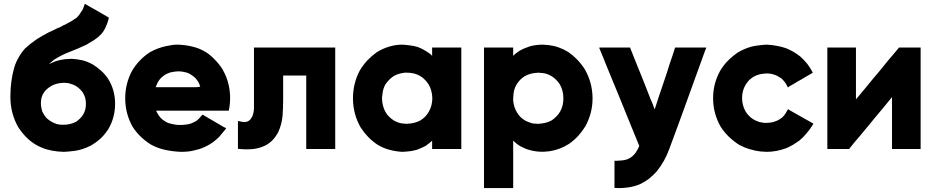

<svg xmlns="http://www.w3.org/2000/svg" viewBox="-20 -753 4792 983"><path d="M239.3 -428.7Q252 -434.6 264.6 -439.5Q277.3 -443.4 290 -446.3Q315.4 -451.2 334 -451.2Q353.5 -452.1 345.7 -452.1Q376 -450.2 402.3 -444.3Q428.7 -437.5 455.1 -422.9Q477.5 -409.2 497.1 -391.6Q516.6 -374 532.2 -351.6Q569.3 -293.9 569.3 -221.7Q569.3 -149.4 533.2 -89.8Q516.6 -64.5 495.1 -43.9Q473.6 -24.4 447.3 -8.8Q401.4 14.6 361.3 19.5Q321.3 24.4 306.6 24.4Q298.8 23.4 291 23.4Q283.2 23.4 275.4 22.5Q246.1 19.5 218.8 11.7Q192.4 3.9 166 -10.7Q137.7 -27.3 115.2 -49.8Q92.8 -72.3 74.2 -100.6Q34.2 -169.9 33.2 -252.9Q33.2 -256.8 33.2 -260.7Q33.2 -338.9 53.7 -410.2Q62.5 -437.5 76.2 -460Q88.9 -483.4 108.4 -504.9Q135.7 -530.3 166 -550.8Q197.3 -571.3 230.5 -587.9Q230.5 -587.9 230.5 -587.9Q230.5 -587.9 230.5 -587.9Q241.2 -592.8 252 -597.7Q262.7 -602.5 273.4 -608.4Q281.2 -612.3 290 -615.2Q297.9 -619.1 305.7 -624Q309.6 -625 313.5 -627Q316.4 -628.9 320.3 -630.9Q320.3 -630.9 320.3 -630.9Q320.3 -630.9 320.3 -630.9Q328.1 -634.8 335 -638.7Q341.8 -642.6 348.6 -646.5Q353.5 -649.4 358.4 -653.3Q363.3 -656.2 368.2 -659.2Q372.1 -663.1 374 -664.1Q376 -666 377.9 -668Q381.8 -672.9 385.7 -677.7Q390.6 -683.6 393.6 -689.5Q396.5 -692.4 398.4 -696.3Q401.4 -700.2 403.3 -704.1Q406.2 -711.9 409.2 -718.8Q412.1 -725.6 414.1 -733.4Q414.1 -733.4 415 -733.4Q415 -733.4 415 -733.4Q417 -732.4 419.9 -730.5Q422.9 -729.5 424.8 -727.5Q437.5 -720.7 450.2 -712.9Q463.9 -706.1 476.6 -698.2Q484.4 -693.4 493.2 -688.5Q502 -683.6 509.8 -678.7Q516.6 -674.8 523.4 -670.9Q530.3 -667 537.1 -663.1Q537.1 -661.1 536.1 -659.2Q536.1 -657.2 536.1 -656.2Q530.3 -633.8 521.5 -615.2Q513.7 -596.7 499 -579.1Q482.4 -561.5 462.9 -548.8Q443.4 -536.1 422.9 -524.4Q381.8 -504.9 338.9 -488.3Q294.9 -471.7 256.8 -447.3Q250 -442.4 244.1 -436.5Q237.3 -431.6 231.4 -424.8Q233.4 -425.8 235.4 -426.8Q237.3 -427.7 239.3 -428.7ZM221.7 -145.5Q227.5 -140.6 234.4 -135.7Q240.2 -131.8 247.1 -127.9Q252.9 -125 257.8 -123Q263.7 -120.1 269.5 -118.2Q286.1 -114.3 296.9 -114.3Q308.6 -114.3 305.7 -114.3Q323.2 -114.3 338.9 -118.2Q354.5 -122.1 370.1 -129.9Q379.9 -136.7 388.7 -145.5Q397.5 -153.3 404.3 -164.1Q420.9 -190.4 419.9 -222.7Q419.9 -254.9 403.3 -280.3Q395.5 -291 386.7 -298.8Q377.9 -307.6 367.2 -313.5Q357.4 -319.3 346.7 -322.3Q335.9 -326.2 325.2 -328.1Q323.2 -328.1 322.3 -328.1Q320.3 -328.1 319.3 -328.1Q315.4 -328.1 310.5 -329.1Q305.7 -329.1 304.7 -329.1Q289.1 -328.1 274.4 -325.2Q258.8 -321.3 245.1 -314.5Q233.4 -307.6 223.6 -299.8Q213.9 -292 206.1 -281.2Q192.4 -261.7 190.4 -239.3Q187.5 -215.8 193.4 -193.4Q194.3 -188.5 196.3 -182.6Q198.2 -177.7 201.2 -172.9Q204.1 -167 208 -162.1Q210.9 -157.2 214.8 -152.3Q216.8 -150.4 218.8 -148.4Q220.7 -146.5 221.7 -145.5Z M779.3 -186.5Q783.2 -176.8 789.1 -168Q794.9 -158.2 801.8 -150.4Q809.6 -141.6 819.3 -135.7Q828.1 -128.9 839.8 -124Q850.6 -120.1 861.3 -118.2Q872.1 -115.2 883.8 -114.3Q885.7 -114.3 888.7 -113.3Q890.6 -113.3 892.6 -113.3Q893.6 -113.3 899.4 -113.3Q905.3 -113.3 907.2 -113.3Q919.9 -113.3 931.6 -115.2Q943.4 -116.2 956.1 -120.1Q962.9 -123 969.7 -126Q976.6 -128.9 983.4 -132.8Q993.2 -139.6 1001 -148.4Q1008.8 -156.2 1016.6 -166Q1018.6 -165 1020.5 -164.1Q1022.5 -163.1 1024.4 -162.1Q1036.1 -154.3 1048.8 -147.5Q1061.5 -139.6 1074.2 -132.8Q1082 -127.9 1090.8 -123Q1098.6 -118.2 1107.4 -113.3Q1115.2 -109.4 1122.1 -104.5Q1129.9 -100.6 1137.7 -96.7Q1135.7 -93.8 1134.8 -91.8Q1132.8 -89.8 1130.9 -86.9Q1117.2 -69.3 1102.5 -52.7Q1086.9 -37.1 1068.4 -23.4Q1052.7 -12.7 1035.2 -3.9Q1017.6 4.9 999 10.7Q998 10.7 971.7 17.6Q946.3 24.4 905.3 24.4Q864.3 22.5 827.1 14.6Q789.1 6.8 752.9 -12.7Q724.6 -30.3 701.2 -52.7Q677.7 -75.2 659.2 -103.5Q622.1 -168.9 621.1 -246.1Q621.1 -248 621.1 -250Q621.1 -325.2 656.2 -390.6Q672.9 -418.9 696.3 -443.4Q718.8 -466.8 747.1 -485.4Q767.6 -497.1 789.1 -504.9Q810.5 -512.7 829.1 -516.6Q864.3 -524.4 884.8 -524.4Q905.3 -524.4 894.5 -524.4Q933.6 -522.5 967.8 -513.7Q1002 -505.9 1035.2 -485.4Q1060.5 -468.8 1081.1 -446.3Q1102.5 -424.8 1119.1 -398.4Q1141.6 -359.4 1151.4 -315.4Q1158.2 -283.2 1158.2 -250Q1158.2 -238.3 1157.2 -225.6Q1156.2 -221.7 1156.2 -216.8Q1155.3 -212.9 1155.3 -209Q1154.3 -203.1 1153.3 -198.2Q1152.3 -192.4 1151.4 -186.5Q1149.4 -186.5 1147.5 -186.5Q1145.5 -186.5 1142.6 -186.5Q1097.7 -186.5 1051.8 -186.5Q1006.8 -186.5 960.9 -186.5Q930.7 -186.5 901.4 -186.5Q871.1 -186.5 840.8 -186.5Q832 -186.5 823.2 -186.5Q814.5 -186.5 805.7 -186.5Q798.8 -186.5 793 -186.5Q786.1 -186.5 779.3 -186.5ZM777.3 -306.6Q789.1 -306.6 799.8 -306.6Q811.5 -306.6 823.2 -306.6Q843.8 -306.6 863.3 -306.6Q882.8 -306.6 903.3 -306.6Q922.9 -306.6 942.4 -306.6Q962.9 -306.6 982.4 -306.6Q991.2 -306.6 1001 -308.6Q1010.7 -310.5 1018.6 -306.6Q1022.5 -305.7 1017.6 -299.8Q1012.7 -294.9 1008.8 -294.9Q1005.9 -294.9 1006.8 -299.8Q1006.8 -303.7 1005.9 -306.6Q1005.9 -308.6 1004.9 -309.6Q1004.9 -311.5 1003.9 -312.5Q1001 -323.2 996.1 -332Q990.2 -341.8 983.4 -349.6Q975.6 -359.4 965.8 -365.2Q957 -372.1 945.3 -377.9Q933.6 -382.8 920.9 -384.8Q908.2 -387.7 894.5 -387.7Q879.9 -387.7 865.2 -384.8Q849.6 -382.8 835.9 -376Q825.2 -371.1 815.4 -363.3Q805.7 -356.4 797.9 -346.7Q791 -337.9 786.1 -328.1Q781.2 -318.4 777.3 -307.6Q777.3 -307.6 777.3 -307.6Q777.3 -307.6 777.3 -306.6Z M1429.7 -366.2Q1429.7 -349.6 1429.7 -333Q1429.7 -316.4 1429.7 -299.8Q1429.7 -287.1 1429.7 -274.4Q1429.7 -260.7 1429.7 -248Q1429.7 -204.1 1426.8 -161.1Q1422.9 -118.2 1405.3 -78.1Q1393.6 -55.7 1377 -37.1Q1360.4 -19.5 1337.9 -7.8Q1304.7 7.8 1269.5 10.7Q1256.8 11.7 1244.1 11.7Q1221.7 11.7 1198.2 8.8Q1198.2 6.8 1198.2 4.9Q1198.2 2 1198.2 0Q1198.2 -14.6 1198.2 -29.3Q1198.2 -43.9 1198.2 -58.6Q1198.2 -68.4 1198.2 -78.1Q1198.2 -86.9 1198.2 -96.7Q1198.2 -105.5 1198.2 -115.2Q1198.2 -124 1198.2 -132.8Q1199.2 -132.8 1199.2 -133.8Q1203.1 -132.8 1210.9 -130.9Q1220.7 -128.9 1230.5 -127.9Q1240.2 -127.9 1249 -131.8Q1256.8 -135.7 1261.7 -141.6Q1266.6 -147.5 1270.5 -154.3Q1281.2 -177.7 1280.3 -205.1Q1280.3 -232.4 1280.3 -257.8Q1280.3 -281.2 1280.3 -305.7Q1280.3 -329.1 1280.3 -353.5Q1280.3 -376 1280.3 -398.4Q1280.3 -420.9 1280.3 -443.4Q1280.3 -460 1280.3 -476.6Q1280.3 -493.2 1280.3 -509.8Q1283.2 -509.8 1285.2 -509.8Q1288.1 -509.8 1290 -509.8Q1335.9 -509.8 1380.9 -509.8Q1425.8 -509.8 1470.7 -509.8Q1501 -509.8 1532.2 -509.8Q1563.5 -509.8 1593.8 -509.8Q1620.1 -509.8 1645.5 -509.8Q1670.9 -509.8 1696.3 -509.8Q1696.3 -507.8 1696.3 -504.9Q1696.3 -502.9 1696.3 -500Q1696.3 -482.4 1696.3 -463.9Q1696.3 -446.3 1696.3 -428.7Q1696.3 -389.6 1696.3 -350.6Q1696.3 -311.5 1696.3 -272.5Q1696.3 -233.4 1696.3 -194.3Q1696.3 -155.3 1696.3 -116.2Q1696.3 -85 1696.3 -53.7Q1696.3 -21.5 1696.3 9.8Q1694.3 9.8 1691.4 9.8Q1689.5 9.8 1686.5 9.8Q1671.9 9.8 1657.2 9.8Q1642.6 9.8 1627.9 9.8Q1618.2 9.8 1607.4 9.8Q1597.7 9.8 1587.9 9.8Q1577.1 9.8 1567.4 9.8Q1557.6 9.8 1547.9 9.8Q1547.9 7.8 1547.9 4.9Q1547.9 2.9 1547.9 0Q1547.9 -43 1547.9 -85.9Q1547.9 -127.9 1547.9 -170.9Q1547.9 -200.2 1547.9 -229.5Q1547.9 -258.8 1547.9 -288.1Q1547.9 -307.6 1547.9 -327.1Q1547.9 -346.7 1547.9 -366.2Q1534.2 -366.2 1521.5 -366.2Q1507.8 -366.2 1495.1 -366.2Q1484.4 -366.2 1473.6 -366.2Q1462.9 -366.2 1452.1 -366.2Q1448.2 -366.2 1444.3 -366.2Q1441.4 -366.2 1437.5 -366.2Q1435.5 -366.2 1433.6 -366.2Q1431.6 -366.2 1429.7 -366.2Z M2192.4 -466.8Q2192.4 -467.8 2192.4 -467.8Q2192.4 -468.8 2192.4 -469.7Q2192.4 -474.6 2192.4 -478.5Q2192.4 -483.4 2192.4 -488.3Q2192.4 -494.1 2192.4 -499Q2192.4 -504.9 2192.4 -509.8Q2195.3 -509.8 2198.2 -509.8Q2200.2 -509.8 2203.1 -509.8Q2207 -509.8 2211.9 -509.8Q2216.8 -509.8 2221.7 -509.8Q2231.4 -509.8 2241.2 -509.8Q2252 -509.8 2261.7 -509.8Q2271.5 -509.8 2281.2 -509.8Q2292 -509.8 2301.8 -509.8Q2311.5 -509.8 2322.3 -509.8Q2332 -509.8 2341.8 -509.8Q2341.8 -507.8 2341.8 -504.9Q2341.8 -502.9 2341.8 -500Q2341.8 -443.4 2341.8 -386.7Q2341.8 -329.1 2341.8 -272.5Q2341.8 -233.4 2341.8 -194.3Q2341.8 -155.3 2341.8 -116.2Q2341.8 -85 2341.8 -53.7Q2341.8 -21.5 2341.8 9.8Q2339.8 9.8 2336.9 9.8Q2334 9.8 2332 9.8Q2317.4 9.8 2302.7 9.8Q2288.1 9.8 2273.4 9.8Q2262.7 9.8 2252.9 9.8Q2243.2 9.8 2233.4 9.8Q2222.7 9.8 2212.9 9.8Q2203.1 9.8 2192.4 9.8Q2192.4 7.8 2192.4 4.9Q2192.4 2.9 2192.4 0Q2192.4 -6.8 2192.4 -13.7Q2192.4 -20.5 2192.4 -26.4Q2192.4 -28.3 2192.4 -30.3Q2192.4 -31.2 2192.4 -33.2Q2185.5 -25.4 2176.8 -19.5Q2168.9 -12.7 2160.2 -6.8Q2148.4 0 2135.7 4.9Q2124 10.7 2111.3 14.6Q2086.9 21.5 2066.4 22.5Q2046.9 24.4 2040 24.4Q2004.9 22.5 1973.6 13.7Q1942.4 5.9 1912.1 -12.7Q1885.7 -30.3 1864.3 -52.7Q1842.8 -75.2 1825.2 -102.5Q1788.1 -168.9 1787.1 -247.1Q1787.1 -249 1787.1 -250Q1787.1 -326.2 1822.3 -392.6Q1838.9 -419.9 1860.4 -443.4Q1881.8 -465.8 1907.2 -484.4Q1937.5 -503.9 1970.7 -513.7Q2003.9 -524.4 2040 -524.4Q2059.6 -523.4 2079.1 -520.5Q2097.7 -518.6 2117.2 -512.7Q2128.9 -508.8 2140.6 -502.9Q2152.3 -497.1 2163.1 -490.2Q2168.9 -486.3 2174.8 -482.4Q2180.7 -477.5 2186.5 -473.6Q2188.5 -470.7 2189.5 -469.7Q2191.4 -468.8 2192.4 -466.8ZM1935.5 -250Q1935.5 -247.1 1936.5 -243.2Q1936.5 -240.2 1936.5 -237.3Q1937.5 -221.7 1942.4 -207Q1946.3 -192.4 1954.1 -178.7Q1961.9 -165 1973.6 -154.3Q1984.4 -143.6 1997.1 -135.7Q2018.6 -124 2038.1 -121.1Q2056.6 -119.1 2063.5 -119.1Q2082 -120.1 2099.6 -124Q2116.2 -127.9 2132.8 -136.7Q2146.5 -145.5 2157.2 -156.2Q2168 -168 2175.8 -181.6Q2193.4 -212.9 2193.4 -251Q2192.4 -289.1 2174.8 -320.3Q2166 -334 2155.3 -344.7Q2144.5 -356.4 2130.9 -364.3Q2115.2 -373 2098.6 -377Q2082 -380.9 2063.5 -380.9Q2060.5 -380.9 2057.6 -380.9Q2054.7 -380.9 2051.8 -380.9Q2036.1 -378.9 2022.5 -375Q2008.8 -371.1 1995.1 -363.3Q1982.4 -354.5 1971.7 -343.8Q1960.9 -332 1952.1 -319.3Q1940.4 -295.9 1938.5 -274.4Q1935.5 -252 1935.5 -250Z M2607.4 -466.8Q2614.3 -474.6 2622.1 -480.5Q2630.9 -487.3 2638.7 -492.2Q2652.3 -500 2666 -505.9Q2679.7 -511.7 2695.3 -516.6Q2710.9 -520.5 2726.6 -522.5Q2743.2 -524.4 2759.8 -524.4Q2765.6 -523.4 2772.5 -523.4Q2779.3 -523.4 2786.1 -522.5Q2813.5 -519.5 2838.9 -510.7Q2864.3 -502 2888.7 -487.3Q2915 -468.8 2936.5 -446.3Q2958 -423.8 2974.6 -397.5Q3012.7 -330.1 3013.7 -252.9Q3013.7 -251 3013.7 -249Q3013.7 -173.8 2977.5 -107.4Q2960.9 -80.1 2940.4 -57.6Q2919.9 -35.2 2893.6 -16.6Q2846.7 13.7 2792 21.5Q2736.3 29.3 2682.6 12.7Q2670.9 8.8 2659.2 2.9Q2647.5 -2 2636.7 -8.8Q2628.9 -14.6 2621.1 -20.5Q2614.3 -26.4 2607.4 -33.2Q2607.4 -7.8 2607.4 16.6Q2607.4 41 2607.4 66.4Q2607.4 86.9 2607.4 107.4Q2607.4 127.9 2607.4 148.4Q2607.4 164.1 2607.4 179.7Q2607.4 194.3 2607.4 210Q2604.5 210 2602.5 210Q2599.6 210 2597.7 210Q2583 210 2568.4 210Q2553.7 210 2539.1 210Q2528.3 210 2518.6 210Q2508.8 210 2498 210Q2488.3 210 2478.5 210Q2468.8 210 2458 210Q2458 207 2458 205.1Q2458 202.1 2458 200.2Q2458 120.1 2458 41Q2458 -39.1 2458 -118.2Q2458 -172.9 2458 -227.5Q2458 -282.2 2458 -336.9Q2458 -379.9 2458 -422.9Q2458 -466.8 2458 -509.8Q2460.9 -509.8 2463.9 -509.8Q2465.8 -509.8 2468.8 -509.8Q2483.4 -509.8 2498 -509.8Q2512.7 -509.8 2527.3 -509.8Q2537.1 -509.8 2546.9 -509.8Q2557.6 -509.8 2567.4 -509.8Q2577.1 -509.8 2586.9 -509.8Q2597.7 -509.8 2607.4 -509.8Q2607.4 -507.8 2607.4 -504.9Q2607.4 -502.9 2607.4 -500Q2607.4 -493.2 2607.4 -486.3Q2607.4 -479.5 2607.4 -473.6Q2607.4 -471.7 2607.4 -469.7Q2607.4 -468.8 2607.4 -466.8ZM2735.4 -380.9Q2716.8 -379.9 2700.2 -376Q2682.6 -372.1 2667 -363.3Q2653.3 -354.5 2642.6 -343.8Q2631.8 -332 2624 -319.3Q2611.3 -295.9 2609.4 -274.4Q2607.4 -252 2607.4 -250Q2607.4 -247.1 2607.4 -243.2Q2607.4 -240.2 2607.4 -237.3Q2609.4 -221.7 2613.3 -207Q2618.2 -192.4 2626 -178.7Q2633.8 -165 2644.5 -154.3Q2655.3 -143.6 2668.9 -135.7Q2679.7 -129.9 2691.4 -126Q2702.1 -122.1 2713.9 -120.1Q2715.8 -120.1 2716.8 -120.1Q2718.8 -120.1 2719.7 -120.1Q2727.5 -119.1 2731.4 -119.1Q2735.4 -119.1 2735.4 -119.1Q2753.9 -120.1 2771.5 -124Q2788.1 -127.9 2804.7 -136.7Q2817.4 -145.5 2828.1 -156.2Q2839.8 -168 2847.7 -181.6Q2865.2 -212.9 2864.3 -251Q2864.3 -289.1 2846.7 -320.3Q2837.9 -334 2827.1 -344.7Q2815.4 -356.4 2801.8 -364.3Q2779.3 -377 2758.8 -378.9Q2737.3 -380.9 2735.4 -380.9Z M3332 -193.4Q3342.8 -224.6 3352.5 -256.8Q3363.3 -288.1 3374 -320.3Q3382.8 -345.7 3391.6 -372.1Q3399.4 -398.4 3408.2 -424.8Q3416 -446.3 3422.9 -467.8Q3429.7 -488.3 3436.5 -509.8Q3438.5 -509.8 3440.4 -509.8Q3442.4 -509.8 3444.3 -509.8Q3449.2 -509.8 3454.1 -509.8Q3459 -509.8 3463.9 -509.8Q3474.6 -509.8 3485.4 -509.8Q3496.1 -509.8 3506.8 -509.8Q3517.6 -509.8 3528.3 -509.8Q3539.1 -509.8 3549.8 -509.8Q3560.5 -509.8 3572.3 -509.8Q3583 -509.8 3593.8 -509.8Q3594.7 -509.8 3594.7 -508.8Q3594.7 -508.8 3595.7 -507.8Q3594.7 -504.9 3593.8 -502Q3592.8 -499 3590.8 -496.1Q3570.3 -439.5 3549.8 -382.8Q3529.3 -326.2 3508.8 -269.5Q3494.1 -230.5 3480.5 -191.4Q3465.8 -152.3 3452.1 -113.3Q3428.7 -50.8 3406.2 10.7Q3383.8 73.2 3341.8 125Q3323.2 145.5 3302.7 162.1Q3281.2 178.7 3255.9 190.4Q3224.6 203.1 3192.4 207Q3170.9 210 3148.4 210Q3137.7 210 3126 209Q3126 207 3126 205.1Q3126 202.1 3126 200.2Q3126 185.5 3126 170.9Q3126 156.2 3126 141.6Q3126 132.8 3126 123Q3126 113.3 3126 103.5Q3126 95.7 3126 86.9Q3126 78.1 3126 69.3Q3128.9 70.3 3130.9 70.3Q3133.8 70.3 3135.7 70.3Q3150.4 69.3 3164.1 68.4Q3177.7 67.4 3191.4 62.5Q3201.2 58.6 3210 52.7Q3218.8 46.9 3225.6 39.1Q3235.4 29.3 3241.2 17.6Q3248 6.8 3252.9 -5.9Q3229.5 -64.5 3205.1 -123Q3180.7 -181.6 3157.2 -241.2Q3140.6 -280.3 3125 -319.3Q3109.4 -358.4 3092.8 -397.5Q3082 -425.8 3070.3 -453.1Q3059.6 -480.5 3047.9 -507.8Q3048.8 -508.8 3049.8 -509.8Q3053.7 -509.8 3061.5 -509.8Q3077.1 -509.8 3092.8 -509.8Q3108.4 -509.8 3124 -509.8Q3134.8 -509.8 3145.5 -509.8Q3156.2 -509.8 3167 -509.8Q3176.8 -509.8 3186.5 -509.8Q3196.3 -509.8 3206.1 -509.8Q3206.1 -508.8 3207 -506.8Q3208 -504.9 3208 -503.9Q3223.6 -465.8 3238.3 -427.7Q3253.9 -388.7 3269.5 -350.6Q3279.3 -324.2 3290 -298.8Q3300.8 -272.5 3310.5 -246.1Q3314.5 -237.3 3318.4 -228.5Q3321.3 -219.7 3325.2 -210.9Q3326.2 -207 3328.1 -202.1Q3330.1 -197.3 3332 -193.4Z M3903.3 -377Q3886.7 -376 3871.1 -373Q3855.5 -369.1 3839.8 -361.3Q3826.2 -352.5 3815.4 -342.8Q3805.7 -332 3796.9 -318.4Q3779.3 -288.1 3779.3 -252Q3779.3 -214.8 3795.9 -184.6Q3803.7 -170.9 3814.5 -160.2Q3824.2 -149.4 3837.9 -141.6Q3847.7 -135.7 3858.4 -131.8Q3869.1 -127 3880.9 -126Q3883.8 -125 3886.7 -125Q3889.6 -125 3892.6 -124Q3893.6 -124 3898.4 -124Q3902.3 -124 3903.3 -124Q3916 -124 3928.7 -126Q3940.4 -127.9 3952.1 -132.8Q3960.9 -135.7 3968.8 -140.6Q3975.6 -144.5 3983.4 -150.4Q3994.1 -160.2 4001 -170.9Q4007.8 -181.6 4014.6 -194.3Q4016.6 -192.4 4018.6 -191.4Q4021.5 -190.4 4023.4 -188.5Q4037.1 -180.7 4050.8 -172.9Q4064.5 -165 4077.1 -158.2Q4086.9 -152.3 4095.7 -147.5Q4104.5 -142.6 4113.3 -137.7Q4121.1 -132.8 4128.9 -128.9Q4136.7 -124 4144.5 -120.1Q4142.6 -117.2 4141.6 -115.2Q4140.6 -113.3 4139.6 -111.3Q4125 -87.9 4108.4 -69.3Q4092.8 -49.8 4071.3 -32.2Q4055.7 -21.5 4040 -11.7Q4023.4 -2 4004.9 5.9Q3980.5 14.6 3956.1 19.5Q3930.7 24.4 3904.3 24.4Q3897.5 23.4 3889.6 23.4Q3881.8 23.4 3874 22.5Q3845.7 19.5 3818.4 10.7Q3791 2.9 3765.6 -10.7Q3736.3 -29.3 3711.9 -52.7Q3687.5 -76.2 3668.9 -105.5Q3631.8 -170.9 3630.9 -247.1Q3630.9 -248 3630.9 -250Q3630.9 -324.2 3666 -388.7Q3683.6 -418.9 3707 -442.4Q3731.4 -466.8 3760.7 -486.3Q3807.6 -512.7 3848.6 -518.6Q3889.6 -524.4 3904.3 -524.4Q3930.7 -523.4 3955.1 -518.6Q3980.5 -514.6 4004.9 -505.9Q4024.4 -498 4043 -487.3Q4060.5 -476.6 4077.1 -463.9Q4097.7 -445.3 4113.3 -425.8Q4128.9 -405.3 4141.6 -380.9Q4139.6 -379.9 4137.7 -378.9Q4135.7 -377.9 4133.8 -376Q4120.1 -368.2 4106.4 -360.4Q4093.8 -352.5 4080.1 -344.7Q4071.3 -339.8 4062.5 -335Q4053.7 -329.1 4044.9 -324.2Q4037.1 -319.3 4029.3 -315.4Q4021.5 -310.5 4013.7 -305.7Q4011.7 -308.6 4010.7 -310.5Q4009.8 -313.5 4008.8 -315.4Q4002.9 -326.2 3996.1 -335Q3988.3 -344.7 3979.5 -352.5Q3971.7 -357.4 3962.9 -362.3Q3955.1 -367.2 3946.3 -370.1Q3937.5 -373 3928.7 -375Q3919.9 -376 3910.2 -377Q3908.2 -377 3906.2 -377Q3903.3 -377 3903.3 -377Z M4362.3 -244.1Q4384.8 -270.5 4407.2 -297.9Q4428.7 -324.2 4451.2 -351.6Q4469.7 -374 4488.3 -395.5Q4506.8 -418 4524.4 -440.4Q4539.1 -458 4553.7 -474.6Q4568.4 -492.2 4583 -509.8Q4584 -509.8 4585 -509.8Q4585.9 -509.8 4586.9 -509.8Q4590.8 -509.8 4593.8 -509.8Q4597.7 -509.8 4600.6 -509.8Q4608.4 -509.8 4616.2 -509.8Q4623 -509.8 4630.9 -509.8Q4638.7 -509.8 4645.5 -509.8Q4653.3 -509.8 4661.1 -509.8Q4668.9 -509.8 4676.8 -509.8Q4685.5 -509.8 4693.4 -509.8Q4693.4 -507.8 4693.4 -504.9Q4693.4 -502.9 4693.4 -500Q4693.4 -443.4 4693.4 -386.7Q4693.4 -329.1 4693.4 -272.5Q4693.4 -233.4 4693.4 -194.3Q4693.4 -155.3 4693.4 -116.2Q4693.4 -85 4693.4 -53.7Q4693.4 -21.5 4693.4 9.8Q4690.4 9.8 4688.5 9.8Q4685.5 9.8 4683.6 9.8Q4668.9 9.8 4654.3 9.8Q4640.6 9.8 4626 9.8Q4616.2 9.8 4606.4 9.8Q4596.7 9.8 4586.9 9.8Q4577.1 9.8 4567.4 9.8Q4556.6 9.8 4546.9 9.8Q4546.9 7.8 4546.9 4.9Q4546.9 2.9 4546.9 0Q4546.9 -32.2 4546.9 -64.5Q4546.9 -96.7 4546.9 -128.9Q4546.9 -151.4 4546.9 -173.8Q4546.9 -195.3 4546.9 -217.8Q4546.9 -227.5 4546.9 -237.3Q4546.9 -247.1 4546.9 -255.9Q4525.4 -229.5 4502.9 -202.1Q4480.5 -175.8 4458 -148.4Q4439.5 -126 4421.9 -104.5Q4403.3 -82 4384.8 -59.6Q4370.1 -42 4355.5 -25.4Q4341.8 -7.8 4327.1 9.8Q4326.2 9.8 4324.2 9.8Q4323.2 9.8 4322.3 9.8Q4311.5 9.8 4300.8 9.8Q4289.1 9.8 4278.3 9.8Q4271.5 9.8 4263.7 9.8Q4255.9 9.8 4249 9.8Q4240.2 9.8 4232.4 9.8Q4224.6 9.8 4215.8 9.8Q4215.8 7.8 4215.8 4.9Q4215.8 2.9 4215.8 0Q4215.8 -56.6 4215.8 -113.3Q4215.8 -170.9 4215.8 -227.5Q4215.8 -266.6 4215.8 -305.7Q4215.8 -344.7 4215.8 -383.8Q4215.8 -415 4215.8 -446.3Q4215.8 -478.5 4215.8 -509.8Q4218.8 -509.8 4221.7 -509.8Q4223.6 -509.8 4226.6 -509.8Q4240.2 -509.8 4254.9 -509.8Q4269.5 -509.8 4283.2 -509.8Q4293 -509.8 4302.7 -509.8Q4313.5 -509.8 4323.2 -509.8Q4333 -509.8 4342.8 -509.8Q4352.5 -509.8 4362.3 -509.8Q4362.3 -507.8 4362.3 -504.9Q4362.3 -502.9 4362.3 -500Q4362.3 -467.8 4362.3 -435.5Q4362.3 -403.3 4362.3 -371.1Q4362.3 -348.6 4362.3 -326.2Q4362.3 -304.7 4362.3 -282.2Q4362.3 -274.4 4362.3 -267.6Q4362.3 -259.8 4362.3 -252.9Q4362.3 -251 4362.3 -248Q4362.3 -246.1 4362.3 -244.1Z"/></svg>

Font: LeFont
Style: Bold
Weight: 800
Designer: Leryon MEDIA
Version: Version 1.0